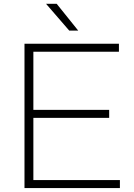

<svg xmlns="http://www.w3.org/2000/svg" viewBox="-20 -964 688 984"><path d="M151 -41H594.5V0H105.5V-740H589.5V-699H151V-401H539.5V-360H151ZM335 -807 216 -944.5H270.5L381 -807Z"/></svg>

Font: Encode Sans Expanded ExtraLight
Style: Regular
Weight: 275
Width: 7
Designer: Multiple Designers
Foundry: Impallari Type
Version: Version 2.000